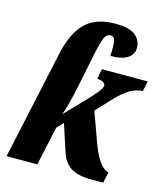

<svg xmlns="http://www.w3.org/2000/svg" viewBox="-115 -857 813 947"><g transform="rotate(15 292.0 -383.5)"><path d="M439 3Q372 3 335.5 -20Q299 -43 283 -94L238 -231L207 -199L164 0H7L129 -563Q153 -668 206 -719Q259 -770 357 -770Q431 -770 460.5 -744.5Q490 -719 490 -683Q490 -648 460.5 -629Q431 -610 374 -610Q376 -659 372.5 -683.5Q369 -708 348 -708Q328 -708 317.5 -683Q307 -658 295 -600L259 -424Q252 -393 244 -357.5Q236 -322 219 -271L333 -390Q364 -424 373 -438Q382 -452 382 -461Q382 -471 370 -477.5Q358 -484 340 -484L350 -536H584L573 -484Q543 -484 509.5 -465Q476 -446 434 -401L367 -329L422 -177Q442 -123 460.5 -96.5Q479 -70 493 -61Q507 -52 513 -52L501 3Z"/></g></svg>

Font: Noto Serif Condensed ExtraBold
Style: Italic
Weight: 800
Width: 3
Italic angle: -12°
Designer: Monotype Design Team
Foundry: Monotype Imaging Inc.
Version: Version 2.014; ttfautohint (v1.8.4.7-5d5b)